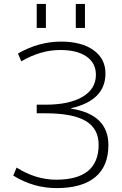

<svg xmlns="http://www.w3.org/2000/svg" viewBox="-20 -953 623 983"><path d="M368 -810V-933H415V-810ZM168 -810V-933H215V-810ZM344 -399V-397Q535 -367 535 -210Q535 -102 467.5 -46Q400 10 270 10Q151 10 48 -54L65 -95Q163 -33 268 -33Q485 -33 485 -212Q485 -294 419 -333.5Q353 -373 212 -373H168V-417H212Q335 -417 403 -457.5Q471 -498 471 -570Q471 -630 423 -663.5Q375 -697 288 -697Q188 -697 89 -639L72 -679Q178 -740 293 -740Q398 -740 459 -696Q520 -652 520 -577Q520 -439 344 -399Z"/></svg>

Font: M PLUS 1p Light
Style: Regular
Weight: 300
Version: Version 1.061